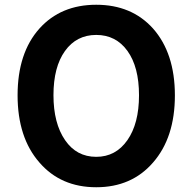

<svg xmlns="http://www.w3.org/2000/svg" viewBox="-20 -774 810 808"><path d="M385 14Q236 14 146 -90Q54 -195 54 -373Q54 -551 146 -654Q236 -754 385 -754Q534 -754 624 -654Q716 -550 716 -372.5Q716 -195 624 -90Q534 14 385 14ZM385 -114Q467 -114 516 -184Q565 -254 565 -373Q565 -492 516.5 -559.5Q468 -627 385 -627Q302 -627 253.5 -559.5Q205 -492 205 -373.5Q205 -255 254 -184Q302 -114 385 -114Z"/></svg>

Font: GenSenRounded TW B
Style: Regular
Weight: 700
Version: Version 1.501;PS 1;hotconv 16.6.51;makeotf.lib2.5.65220